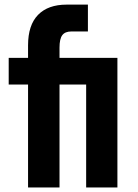

<svg xmlns="http://www.w3.org/2000/svg" viewBox="-20 -832 614 852"><path d="M18.6 -457V-575.2H104.5V-630.9Q104.5 -720.7 148.9 -766.1Q193.4 -811.5 275.4 -811.5H370.1V-692.4H296.9Q268.6 -692.4 256.3 -675.8Q244.1 -659.2 244.1 -621.1V-575.2H501V0H362.3V-457H244.1V0H104.5V-457Z"/></svg>

Font: Gothic A1 ExtraBold
Style: Regular
Weight: 800
Designer: HanYang I&C Co.,Ltd.
Foundry: HanYang I&C Co.,Ltd.
Version: Version 2.50